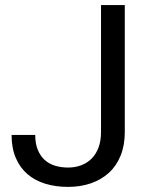

<svg xmlns="http://www.w3.org/2000/svg" viewBox="-20 -731 592 761"><path d="M380.4 -710.9H474.6V-207.5Q474.6 -154.8 458 -114Q441.4 -73.2 411.4 -45.9Q381.3 -18.6 340.1 -4.4Q298.8 9.8 250 9.8Q200.7 9.8 159.7 -2.7Q118.7 -15.1 88.9 -40.8Q59.1 -66.4 42.5 -105.2Q25.9 -144 25.9 -196.3H119.6Q119.6 -162.6 129.4 -138.2Q139.2 -113.8 156.2 -97.9Q173.3 -82 197.3 -74.5Q221.2 -66.9 250 -66.9Q277.8 -66.9 301.8 -75.9Q325.7 -85 343.3 -102.5Q360.8 -120.1 370.6 -146.5Q380.4 -172.9 380.4 -207.5Z"/></svg>

Font: RobotoDraft
Style: Regular
Weight: 400
Designer: Google
Foundry: Google
Version: Version 2.000988-w1; 2014